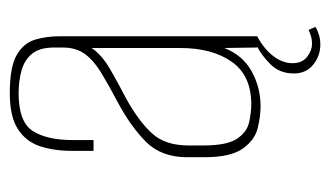

<svg xmlns="http://www.w3.org/2000/svg" viewBox="-161 -384 674 392"><g transform="rotate(-90 176.0 -188.0)"><path d="M155 7Q134 7 110 1Q86 -5 68.5 -29.5Q51 -54 51 -108V-143Q51 -196 83 -227.5Q115 -259 164 -285Q200 -304 224.5 -319Q249 -334 262 -352Q275 -370 275 -397V-414Q275 -445 261.5 -460.5Q248 -476 226.5 -481.5Q205 -487 182 -487Q123 -487 104.5 -458Q86 -429 86 -376V-334H64V-378Q64 -415 73.5 -443.5Q83 -472 108.5 -488.5Q134 -505 182 -505Q235 -505 259.5 -491Q284 -477 291 -453.5Q298 -430 298 -403V0H275L274 -67Q259 -29 226 -11Q193 7 155 7ZM159 -12Q218 -12 246 -52Q274 -92 274 -157V-338Q260 -317 230.5 -300Q201 -283 170 -267Q125 -242 100 -215Q75 -188 75 -140V-110Q75 -62 88.5 -41.5Q102 -21 122 -16.5Q142 -12 159 -12ZM281 129Q258 129 240 114.5Q222 100 222 75Q222 46 240.5 27.5Q259 9 277 0H298Q272 14 257.5 33Q243 52 243 72Q243 92 256 102Q269 112 282 112Q292 112 299.5 109.5Q307 107 311 105L317 119Q311 123 301.5 126Q292 129 281 129Z"/></g></svg>

Font: Alumni Sans Thin Thin
Style: Regular
Weight: 250
Version: Version 1.018